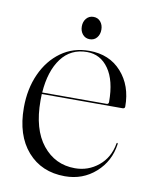

<svg xmlns="http://www.w3.org/2000/svg" viewBox="-70 -614 535 677"><g transform="rotate(10 198.0 -275.5)"><path d="M375.5 -269Q375.5 -261.5 367 -261.5H78Q77.5 -250 77.5 -238Q77.5 -135.5 122.2 -79.8Q167 -24 238 -24Q285.5 -24 322 -53.8Q358.5 -83.5 367.5 -134.5Q368 -138 369.5 -138Q372.5 -138 372 -133.5Q363.5 -71.5 317.8 -30.8Q272 10 208 10Q124.5 10 74.2 -47.2Q24 -104.5 24 -203.5Q24 -270.5 48.2 -324.2Q72.5 -378 115.8 -409.2Q159 -440.5 217 -440.5Q289 -440.5 332.2 -392.2Q375.5 -344 375.5 -269ZM210 -435Q151.5 -435 117.8 -389.8Q84 -344.5 78.5 -267H309Q316.5 -267 316.5 -275Q316.5 -352 287.2 -393.5Q258 -435 210 -435ZM210.5 -481Q195 -481 185.2 -492.5Q175.5 -504 175.5 -521Q175.5 -538 185.2 -549.5Q195 -561 210.5 -561Q226.5 -561 236 -549.5Q245.5 -538 245.5 -521Q245.5 -504 236 -492.5Q226.5 -481 210.5 -481Z"/></g></svg>

Font: Fraunces 144pt Light
Style: Regular
Weight: 300
Version: Version 1.000;[b76b70a41]